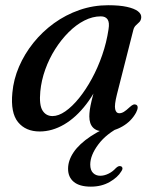

<svg xmlns="http://www.w3.org/2000/svg" viewBox="-20 -488 591 728"><path d="M434 -24.3 439.6 -9.2Q383.1 18.9 352.7 59.8Q322.2 100.7 322.2 136Q322.2 157.2 332.9 167.8Q343.5 178.4 360.1 178.4Q375.2 178.4 391.1 170.7Q406.9 163.1 418.9 149.8Q424 144.8 428.5 142.8Q433 140.9 437.6 142.2Q442.3 143.2 444 148.3Q445.7 153.4 439.6 162.2Q426.5 184.4 395.7 202.1Q364.8 219.7 324.5 219.7Q281.6 219.7 259.9 201.7Q238.1 183.7 238.1 152Q238.1 120.2 259.4 88.9Q280.7 57.5 324.3 28.5Q367.9 -0.4 434 -24.3ZM423.4 -130.2Q413.2 -89.5 416.7 -74.1Q420.2 -58.6 432 -58.6Q440.8 -58.6 449.6 -63.9Q458.4 -69.2 471.7 -81.7Q480.1 -89.3 485.6 -91.4Q491.1 -93.4 496.2 -90.9Q502.1 -88 502 -80.2Q501.8 -72.4 495.9 -61Q478.1 -28.4 444.8 -9Q411.4 10.5 376.2 10.5Q347.2 10.5 333 -4Q318.7 -18.5 318.7 -46.4Q318.7 -58 320.6 -72Q322.5 -85.9 327.4 -106.5Q332.3 -127.1 341.4 -158Q350.5 -188.9 364.6 -234.1L374.1 -216.9Q346.6 -144.4 307.6 -93.5Q268.6 -42.6 223.1 -16Q177.6 10.5 130.4 10.5Q77.5 10.5 48.5 -24.8Q19.5 -60.1 26.9 -136.7Q31.4 -186.9 52.1 -235.2Q72.8 -283.4 106.7 -325.7Q140.6 -367.9 184.9 -400Q229.2 -432 281.3 -450.1Q333.5 -468.2 390.2 -468.2Q432.9 -468.2 461.1 -462Q489.2 -455.8 503 -445.3Q516.7 -434.7 515.5 -421.3Q514.5 -410.5 508.3 -404.3Q502 -398.1 495.3 -391.9Q488.5 -385.7 485.6 -374.7ZM132.8 -141.3Q128 -89.8 141.3 -68.9Q154.5 -47.9 179.1 -47.9Q201.9 -47.9 227.8 -65.9Q253.6 -83.8 279.6 -115.8Q305.5 -147.8 328.2 -189.5Q350.9 -231.1 367.5 -279.1Q384.2 -327.1 391.5 -377Q395.8 -402.8 387.9 -414.4Q380 -426 362.3 -426Q331 -426 299.8 -410.1Q268.6 -394.2 240.4 -366Q212.2 -337.9 189.2 -301.6Q166.2 -265.3 151.5 -224.2Q136.8 -183.1 132.8 -141.3Z"/></svg>

Font: Fraunces
Style: Italic
Weight: 900
Italic angle: -16°
Version: Version 1.000;[0bf87f6ff]